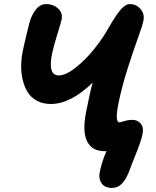

<svg xmlns="http://www.w3.org/2000/svg" viewBox="-20 -732 770 945"><path d="M530.8 192.9Q496.1 192.9 480.5 170.7Q464.8 148.4 470.2 119.1Q479 70.3 503.9 11.2Q501 12.2 495.1 12.2Q432.6 12.2 408.7 -36.4Q384.8 -85 403.8 -181.2Q422.9 -278.8 436 -325.2Q327.6 -220.2 230 -220.2Q191.4 -220.2 162.4 -235.8Q133.3 -251.5 116.9 -277.1Q100.6 -302.7 92.3 -336.7Q84 -370.6 84.2 -406.7Q84.5 -442.9 91.8 -480Q113.3 -578.1 126 -624Q137.2 -661.6 158 -686.8Q178.7 -711.9 208 -711.9Q242.2 -711.9 265.9 -690.2Q289.6 -668.5 283.2 -636.2Q279.8 -619.6 261.7 -561.5Q243.7 -503.4 236.8 -470.2Q213.9 -360.8 269 -360.8Q304.2 -360.8 353.3 -399.9Q402.3 -439 443.8 -491Q485.4 -543 514.2 -594.2Q546.9 -652.3 571.8 -682.1Q596.7 -711.9 619.1 -711.9Q650.4 -711.9 671.4 -688Q692.4 -664.1 686 -630.9Q681.2 -606 658.2 -542.7Q635.3 -479.5 607.4 -392.1Q579.6 -304.7 563 -223.1Q544.4 -129.9 567.9 -129.9Q572.8 -129.9 592.3 -136Q611.8 -142.1 630.9 -142.1Q657.7 -142.1 672.9 -123.3Q688 -104.5 682.1 -75.2Q677.7 -52.2 667.7 -23.9Q657.7 4.4 642.6 41.5Q627.4 78.6 619.1 102.1Q602.5 148.4 581.3 170.7Q560.1 192.9 530.8 192.9Z"/></svg>

Font: Shantell Sans Normal
Style: Bold Italic
Weight: 700
Italic angle: -11.31°
Designer: Stephen Nixon, Anya Danilova, Shantell Martin
Foundry: Arrow Type
Version: Version 1.006;[559af2be0]